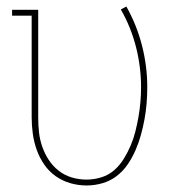

<svg xmlns="http://www.w3.org/2000/svg" viewBox="-20 -560 540 588"><path d="M245 8Q220 8 195.5 1Q171 -6 150.5 -20.5Q130 -35 115.5 -56Q101 -77 92.5 -101Q84 -125 80.5 -150Q77 -175 77 -200V-512H17V-530H97V-200Q97 -177 99.5 -154.5Q102 -132 109.5 -110.5Q117 -89 129.5 -70Q142 -51 160 -37Q178 -23 200 -16.5Q222 -10 245 -10Q268 -10 290.5 -17Q313 -24 330 -39Q347 -54 359 -73.5Q371 -93 380 -114Q389 -135 394.5 -157Q400 -179 404 -201.5Q408 -224 410 -247Q412 -270 412 -293Q412 -355 396.5 -416Q381 -477 350 -531L367 -540Q399 -483 415 -420Q431 -357 431 -293Q431 -268 429 -243.5Q427 -219 422.5 -194.5Q418 -170 411.5 -146.5Q405 -123 395 -100Q385 -77 371 -56.5Q357 -36 337.5 -21Q318 -6 294 1Q270 8 245 8Z"/></svg>

Font: Iosevka Slab Thin
Style: Regular
Weight: 100
Monospace: yes
Designer: Belleve Invis
Foundry: Belleve Invis
Version: Version 11.1.0; ttfautohint (v1.8.3)